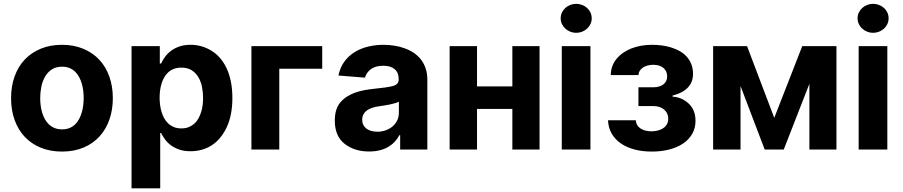

<svg xmlns="http://www.w3.org/2000/svg" viewBox="-20 -789 4762 1013"><path d="M306.8 -552.6Q368.6 -552.6 418.3 -532.1Q468 -511.7 503 -474.8Q538 -437.9 556.6 -385.8Q575.3 -333.8 575.3 -270.6Q575.3 -209.9 557.4 -158.4Q539.4 -106.9 505.1 -69.2Q470.9 -31.6 421 -10.5Q371.1 10.7 306.8 10.7Q244.7 10.7 195 -9.8Q145.2 -30.2 110.4 -67.3Q75.6 -104.4 57 -156.2Q38.4 -208.1 38.4 -270.6Q38.4 -333.8 57 -385.8Q75.6 -437.9 110.6 -474.8Q145.6 -511.7 195.3 -532.1Q245 -552.6 306.8 -552.6ZM192.1 -271.7Q192.1 -253.2 194.4 -233.7Q196.7 -214.1 202.1 -195.8Q207.4 -177.6 216.3 -161.2Q225.1 -144.9 237.9 -132.8Q250.7 -120.7 267.9 -113.6Q285.2 -106.5 307.5 -106.5Q329.9 -106.5 346.9 -113.6Q364 -120.7 376.6 -133Q389.2 -145.2 397.7 -161.6Q406.2 -177.9 411.6 -196.4Q416.9 -214.8 419.2 -234.2Q421.5 -253.6 421.5 -271.7Q421.5 -290.1 419.2 -309.5Q416.9 -328.8 411.8 -347.1Q406.6 -365.4 397.9 -381.7Q389.2 -398.1 376.6 -410.5Q364 -422.9 346.9 -430Q329.9 -437.1 307.5 -437.1Q274.1 -437.1 251.8 -421.7Q229.4 -406.2 216.3 -382.1Q203.1 -358 197.6 -328.7Q192.1 -299.4 192.1 -271.7Z M674 -545.5H823.2V-453.8H829.9Q837.4 -470.5 849.8 -487.9Q862.2 -505.3 880.9 -519.7Q899.5 -534.1 925.2 -543.3Q951 -552.6 985.1 -552.6Q1044.7 -552.6 1095.2 -521.7Q1120.4 -506.4 1140.8 -483Q1161.2 -459.5 1175.8 -428.3Q1190.3 -397 1198.2 -358Q1206 -318.9 1206 -272Q1206 -181.5 1176.5 -118.3Q1146.3 -54 1097.3 -22.5Q1048.3 8.9 984.7 8.9Q951.3 8.9 926.1 0.2Q900.9 -8.5 882.3 -22.2Q863.6 -35.9 850.9 -53.1Q838.1 -70.3 829.9 -87.4H825.3V204.5H674ZM936.8 -111.5Q958.8 -111.5 975.9 -118.4Q992.9 -125.4 1005.7 -137.1Q1018.5 -148.8 1027.2 -164.6Q1035.9 -180.4 1041.4 -198.3Q1046.9 -216.3 1049.2 -235.3Q1051.5 -254.3 1051.5 -272.7Q1051.5 -300.8 1046 -329.2Q1040.5 -357.6 1027.3 -380.5Q1014.2 -403.4 992.2 -417.8Q970.2 -432.2 936.8 -432.2Q914.8 -432.2 897.5 -425.6Q880.3 -419 867.5 -407.5Q854.8 -396 846.1 -380.3Q837.4 -364.7 832 -346.9Q826.7 -329.2 824.4 -310.2Q822.1 -291.2 822.1 -272.7Q822.1 -254.6 824.6 -235.4Q827.1 -216.3 832.4 -198.3Q837.7 -180.4 846.6 -164.6Q855.5 -148.8 868.1 -137.1Q880.7 -125.4 897.7 -118.4Q914.8 -111.5 936.8 -111.5Z M1680 -545.5V-426.5H1453.5V0H1306.5V-545.5Z M1775.2 -248.2Q1791.5 -267.4 1812.1 -280.2Q1832.7 -293 1855.6 -301Q1878.6 -308.9 1903.1 -313.4Q1927.6 -317.8 1951.3 -320.3Q2022.4 -327.1 2052.9 -335.2Q2083.5 -343.4 2083.5 -369.3V-371.4Q2083.5 -405.9 2062.3 -424Q2041.2 -442.1 2002.5 -442.1Q1961.6 -442.1 1937.5 -424.5Q1913.4 -407 1905.5 -379.3L1765.6 -390.6Q1774.5 -433.9 1797.4 -464.7Q1820.3 -495.4 1852.5 -514.9Q1884.6 -534.4 1923.5 -543.5Q1962.4 -552.6 2003.2 -552.6Q2032.3 -552.6 2060.5 -548.1Q2088.8 -543.7 2114.5 -534.4Q2140.3 -525.2 2162.3 -510.7Q2184.3 -496.1 2200.5 -475.5Q2216.6 -454.9 2225.7 -428.1Q2234.7 -401.3 2234.7 -367.9V0H2091.3V-75.6H2087Q2077.1 -56.5 2062.1 -40.7Q2047.2 -24.9 2027.5 -13.5Q2007.8 -2.1 1982.8 4.1Q1957.7 10.3 1927.6 10.3Q1849.4 10.3 1797.9 -30.5Q1746.4 -71.4 1746.4 -152.3Q1746.4 -214.1 1775.2 -248.2ZM1891 -157.3Q1891 -142 1896.8 -130.1Q1902.7 -118.3 1913.4 -110.3Q1924 -102.3 1938.7 -98.2Q1953.5 -94.1 1970.9 -94.1Q1993.3 -94.1 2013.7 -101Q2034.1 -108 2049.9 -120.9Q2065.7 -133.9 2075.1 -152.5Q2084.5 -171.2 2084.5 -195V-252.8Q2078.1 -248.6 2065.3 -244.9Q2052.6 -241.1 2037.6 -237.9Q2022.7 -234.7 2007.3 -232.4Q1991.8 -230.1 1979.4 -228.3Q1959.5 -225.5 1943.2 -220Q1926.8 -214.5 1915.3 -206Q1903.8 -197.4 1897.4 -185.4Q1891 -173.3 1891 -157.3Z M2496.8 -545.5V-333.1H2683.2V-545.5H2826.7V0H2683.2V-214.1H2496.8V0H2352.3V-545.5Z M2943.9 0V-545.5H3095.2V0ZM2938.2 -692.5Q2938.2 -709.2 2945 -723.2Q2951.7 -737.2 2963.1 -747.3Q2974.4 -757.5 2989.2 -763.1Q3003.9 -768.8 3019.9 -768.8Q3035.9 -768.8 3050.8 -763.1Q3065.7 -757.5 3077.1 -747.3Q3088.4 -737.2 3095.2 -723.2Q3101.9 -709.2 3101.9 -692.5Q3101.9 -675.8 3095.2 -661.8Q3088.4 -647.7 3076.9 -637.4Q3065.3 -627.1 3050.6 -621.4Q3035.9 -615.8 3019.9 -615.8Q3003.9 -615.8 2989.2 -621.6Q2974.4 -627.5 2963.1 -637.6Q2951.7 -647.7 2945 -661.9Q2938.2 -676.1 2938.2 -692.5Z M3187.9 -154.5H3334.5Q3335.9 -127.5 3358.3 -111.9Q3380.7 -96.2 3418.3 -96.2Q3433.9 -96.2 3449.6 -100Q3465.2 -103.7 3477.6 -111.7Q3490.1 -119.7 3497.9 -132.3Q3505.7 -144.9 3505.7 -163Q3505.7 -177.9 3500 -190Q3494.3 -202.1 3484 -210.9Q3473.7 -219.8 3459.2 -224.6Q3444.6 -229.4 3426.8 -229.4H3348.4V-328.5H3426.8Q3444.6 -328.5 3458.1 -332.7Q3471.6 -337 3481 -344.6Q3490.4 -352.3 3495.2 -362.7Q3500 -373.2 3500 -385.7Q3500 -413.4 3480.6 -430.2Q3461.3 -447.1 3427.2 -447.1Q3410.2 -447.1 3396 -443.2Q3381.7 -439.3 3371.3 -432Q3360.8 -424.7 3354.8 -414.8Q3348.7 -404.8 3348.4 -392.8H3202.4Q3203.1 -441.4 3232.2 -477.6Q3246.8 -495.7 3266.5 -509.6Q3286.2 -523.4 3310.2 -533Q3334.2 -542.6 3362 -547.6Q3389.9 -552.6 3420.5 -552.6Q3445 -552.6 3470.5 -549.4Q3496.1 -546.2 3520.1 -538.9Q3544 -531.6 3565.2 -519.9Q3586.3 -508.2 3602.1 -491.1Q3617.9 -474.1 3627.1 -451.2Q3636.4 -428.3 3636.4 -398.8Q3636.4 -354.8 3608.1 -326Q3579.9 -297.2 3528.4 -284.8V-279.1Q3578.1 -275.9 3614 -242.2Q3649.5 -208.8 3649.5 -151.3Q3649.5 -113.3 3632.3 -83.1Q3615.1 -52.9 3584.5 -32.1Q3554 -11.4 3511.5 -0.4Q3469.1 10.7 3419 10.7Q3369.7 10.7 3328.1 -0.2Q3286.6 -11 3255.9 -32.1Q3225.1 -53.3 3207.4 -84Q3189.6 -114.7 3187.9 -154.5Z M3742.5 0V-545.5H3921.5L4065 -167.3L4212.7 -545.5H4393.1V0H4250.4V-346.9L4115.1 0H4014.6L3887.1 -334.9V0Z M4510.3 0V-545.5H4661.6V0ZM4504.6 -692.5Q4504.6 -709.2 4511.4 -723.2Q4518.1 -737.2 4529.5 -747.3Q4540.8 -757.5 4555.6 -763.1Q4570.3 -768.8 4586.3 -768.8Q4602.3 -768.8 4617.2 -763.1Q4632.1 -757.5 4643.5 -747.3Q4654.8 -737.2 4661.6 -723.2Q4668.3 -709.2 4668.3 -692.5Q4668.3 -675.8 4661.6 -661.8Q4654.8 -647.7 4643.3 -637.4Q4631.7 -627.1 4617 -621.4Q4602.3 -615.8 4586.3 -615.8Q4570.3 -615.8 4555.6 -621.6Q4540.8 -627.5 4529.5 -637.6Q4518.1 -647.7 4511.4 -661.9Q4504.6 -676.1 4504.6 -692.5Z"/></svg>

Font: Inter P
Style: Bold
Weight: 700
Designer: Rasmus Andersson
Foundry: rsms
Version: Version 3.018;git-588b23468